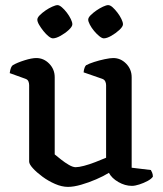

<svg xmlns="http://www.w3.org/2000/svg" viewBox="-20 -727 639 751"><path d="M246 4Q222 4 195.5 -7.5Q169 -19 146 -36Q123 -53 108.5 -69Q94 -85 94 -95V-394Q94 -402 91 -409Q88 -416 79 -419L18 -441Q20 -455 23 -462Q26 -469 30 -472Q47 -482 75.5 -491Q104 -500 122 -500Q151 -500 172.5 -478Q194 -456 194 -425V-123Q205 -114 219.5 -102.5Q234 -91 249.5 -82Q265 -73 276 -73Q288 -73 309 -78.5Q330 -84 353 -93Q376 -102 395 -110V-394Q395 -402 391.5 -409Q388 -416 379 -419L307 -444Q308 -455 311 -462.5Q314 -470 317 -472Q328 -478 348 -484.5Q368 -491 389.5 -495.5Q411 -500 423 -500Q452 -500 473.5 -478Q495 -456 495 -425V-71L570 -62Q572 -59 575 -52Q578 -45 578 -36Q572 -27 557 -19Q542 -11 525 -5.5Q508 0 496 0Q469 0 443 -15Q417 -30 406 -51Q385 -38 356 -25.5Q327 -13 297.5 -4.5Q268 4 246 4ZM386 -577Q379 -577 368.5 -585.5Q358 -594 348 -606Q338 -618 331.5 -630.5Q325 -643 325 -650Q325 -658 334.5 -667.5Q344 -677 357 -686Q370 -695 383 -701Q396 -707 403 -707Q411 -707 420.5 -698.5Q430 -690 439.5 -677.5Q449 -665 455 -652.5Q461 -640 461 -632Q461 -623 447 -610Q433 -597 415.5 -587Q398 -577 386 -577ZM187 -577Q180 -577 170 -585Q160 -593 150 -605.5Q140 -618 133 -630Q126 -642 126 -650Q126 -658 135.5 -667.5Q145 -677 158 -686Q171 -695 184.5 -701Q198 -707 205 -707Q212 -707 222 -698.5Q232 -690 241.5 -677.5Q251 -665 257 -652.5Q263 -640 263 -632Q263 -623 249 -610Q235 -597 217 -587Q199 -577 187 -577Z"/></svg>

Font: Texturina 12pt Medium
Style: Regular
Weight: 500
Designer: Guillermo Torres Carreño
Foundry: Omnibus-Type
Version: Version 1.002